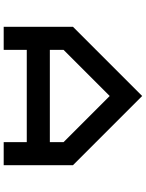

<svg xmlns="http://www.w3.org/2000/svg" viewBox="105 -895 790 1040"><g transform="rotate(90 500.0 -375.0)"><path d="M875 0H750V-125H250V0H125V-375L500 -750L875 -375ZM750 -250V-324.2L500 -574.2L250 -324.2V-250Z"/></g></svg>

Font: Xanmono
Style: Regular
Weight: 400
Designer: GGBotNet
Foundry: GGBotNet
Version: 1.00